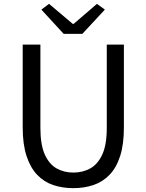

<svg xmlns="http://www.w3.org/2000/svg" viewBox="-20 -965 761 998"><path d="M361 13Q305 13 257 -3Q209 -19 173.5 -56Q138 -93 118 -154Q98 -215 98 -302V-733H190V-300Q190 -212 213 -161.5Q236 -111 274.5 -89.5Q313 -68 361 -68Q410 -68 449 -89.5Q488 -111 511.5 -161.5Q535 -212 535 -300V-733H624V-302Q624 -215 604.5 -154Q585 -93 549 -56Q513 -19 465 -3Q417 13 361 13ZM311 -789 195 -915 235 -945 358 -841H363L484 -945L525 -915L408 -789Z"/></svg>

Font: Noto Sans HK
Style: Regular
Weight: 400
Designer: Ryoko NISHIZUKA 西塚涼子 (kana, bopomofo & ideographs); Paul D. Hunt (Latin, Greek & Cyrillic); Sandoll Communications 산돌커뮤니
Foundry: Adobe
Version: Version 2.004-H2;hotconv 1.0.118;makeotfexe 2.5.65603